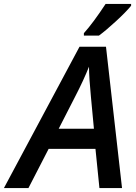

<svg xmlns="http://www.w3.org/2000/svg" viewBox="-79 -951 690 971"><path d="M403.8 -198.2H167L64.9 0H-59.1L323.2 -714.8H457L538.1 0H423.8ZM396 -299.8Q376.5 -502.9 373.8 -545.7Q371.1 -588.4 371.1 -613.8Q344.2 -545.9 301.8 -463.9L217.8 -299.8ZM345.2 -783.2Q392.6 -835.9 455.1 -931.2H584V-921.9Q557.6 -889.6 506.8 -843Q456.1 -796.4 421.4 -771H345.2Z"/></svg>

Font: TypoPRO Open Sans
Style: Italic
Weight: 600
Italic angle: -12°
Foundry: Ascender Corporation
Version: Version 1.10